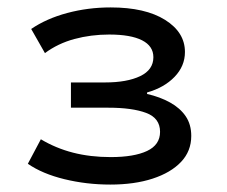

<svg xmlns="http://www.w3.org/2000/svg" viewBox="-20 -730 610 517"><path d="M277 -233Q213 -233 153.5 -247.5Q94 -262 55 -289L90 -355Q130 -331 176.5 -319Q223 -307 278 -307Q341 -307 376 -323.5Q411 -340 411 -375Q411 -412 373.5 -426Q336 -440 272 -440H171V-508H263Q322 -508 357.5 -525Q393 -542 393 -576Q393 -606 362.5 -621.5Q332 -637 274 -637Q225 -637 180.5 -625Q136 -613 101 -587L64 -652Q105 -680 161 -695Q217 -710 278 -710Q371 -710 424.5 -676.5Q478 -643 478 -590Q478 -552 450 -523Q422 -494 376 -481V-477Q411 -469 438 -454Q465 -439 480 -417Q495 -395 495 -364Q495 -323 467.5 -294Q440 -265 391 -249Q342 -233 277 -233Z"/></svg>

Font: Nunito Sans 7pt Expanded Medium
Style: Regular
Weight: 500
Width: 7
Designer: Vernon Adams
Foundry: Vernon Adams
Version: Version 3.101;gftools[0.9.27]